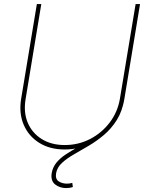

<svg xmlns="http://www.w3.org/2000/svg" viewBox="-20 -748 746 974"><path d="M308.1 10.3Q232.9 10.3 179 -23.4Q125 -57.1 100.1 -115.5Q75.2 -173.8 87.4 -247.6L167 -727.5H189.5L109.9 -245.6Q98.6 -178.2 120.8 -125.5Q143.1 -72.8 191.9 -42.5Q240.7 -12.2 308.6 -12.2Q377.9 -12.2 437.3 -43Q496.6 -73.7 536.9 -127Q577.1 -180.2 588.4 -247.6L668 -727.5H690.4L610.8 -245.6Q598.6 -171.9 554.7 -114Q510.7 -56.2 446.5 -22.9Q382.3 10.3 308.1 10.3ZM315.9 206.1Q282.7 206.1 259.5 187.5Q236.3 168.9 242.2 130.4Q247.6 99.6 266.8 76.4Q286.1 53.2 315.2 34.2Q344.2 15.1 378.2 -3.2Q412.1 -21.5 446.5 -43Q481 -64.5 511.2 -92.3Q541.5 -120.1 563.5 -158Q585.4 -195.8 594.2 -247.6L610.8 -246.6Q600.6 -184.1 572.8 -139.6Q544.9 -95.2 507.3 -63.5Q469.7 -31.7 429.7 -8.3Q389.6 15.1 354 35.6Q318.4 56.2 294.2 78.6Q270 101.1 264.6 130.4Q259.8 160.2 277.6 171.9Q295.4 183.6 319.8 183.6Q327.1 183.6 333.7 182.6Q340.3 181.6 346.7 179.7L349.6 200.7Q341.3 203.6 333 204.8Q324.7 206.1 315.9 206.1Z"/></svg>

Font: Inter 18pt Thin
Style: Italic
Weight: 250
Italic angle: -9.3988°
Version: Version 4.001;git-66647c0bb